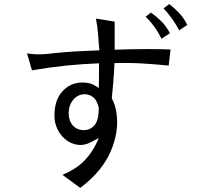

<svg xmlns="http://www.w3.org/2000/svg" viewBox="-20 -789 1040 931"><path d="M459 -266Q451 -302 432.5 -317Q414 -332 390 -332Q358 -332 335.5 -305.5Q313 -279 313 -241Q313 -203 333.5 -180.5Q354 -158 386 -158Q418 -158 438.5 -182Q459 -206 459 -266ZM798 -471Q739 -477 675 -481Q611 -485 535 -483Q533 -430 529 -387Q525 -344 522 -312Q536 -287 542 -257Q548 -227 548 -197Q548 -167 542 -136Q536 -105 526 -78Q485 36 369 122L283 59Q314 46 340 29.5Q366 13 387.5 -8.5Q409 -30 426.5 -57Q444 -84 459 -120Q421 -98 403.5 -92Q386 -86 372 -86Q347 -86 324 -96.5Q301 -107 283.5 -126Q266 -145 255 -171Q244 -197 244 -229Q244 -304 283 -346.5Q322 -389 380 -389Q399 -389 416.5 -384.5Q434 -380 459 -362Q459 -380 459.5 -394.5Q460 -409 460 -422.5Q460 -436 460 -450.5Q460 -465 460 -482Q379 -479 301 -471Q223 -463 135 -448L111 -530Q132 -527 148.5 -526Q165 -525 180.5 -525.5Q196 -526 213.5 -528Q231 -530 250 -532Q300 -537 351 -540Q402 -543 462 -545Q459 -570 458 -586.5Q457 -603 456 -618Q454 -643 451.5 -661.5Q449 -680 445 -699L536 -684V-548Q625 -551 692 -551Q759 -551 807 -549ZM763 -601Q748 -632 728.5 -659Q709 -686 686 -708L712 -728Q740 -708 763 -685Q786 -662 804 -628ZM849 -642Q833 -672 814.5 -698Q796 -724 773 -749L801 -769Q827 -749 849.5 -725Q872 -701 888 -668Z"/></svg>

Font: NanumGothicCoding
Style: Regular
Weight: 400
Monospace: yes
Designer: Kwon Bruce; Nicolas Noh; Sung-woo Choi; Go-un Cha; Soo-hyun Park;
Foundry: NHN Corporation
Version: Version 2.000;PS 1;hotconv 1.0.49;makeotf.lib2.0.14853